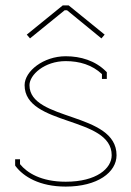

<svg xmlns="http://www.w3.org/2000/svg" viewBox="-20 -681 486 710"><path d="M54 -74V-92H36V-69L38 -66C67 -28 126 9 223 9C341 9 411 -44 411 -107C411 -268 89 -232 89 -366C89 -404 144 -455 223 -455C274 -455 321 -441 357 -407V-389H375V-414L372 -417C332 -457 278 -473 223 -473C141 -473 71 -418 71 -366C71 -214 393 -252 393 -107C393 -58 337 -9 223 -9C132 -9 80 -42 54 -74ZM219 -643H228L355 -539L367 -553L234 -661H212L79 -553L91 -539Z"/></svg>

Font: Rawengulk
Style: Light
Weight: 300
Version: Version 0.9